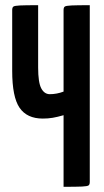

<svg xmlns="http://www.w3.org/2000/svg" viewBox="-20 -720 401 740"><path d="M225 0V-276Q201 -269 183 -266Q165 -263 145 -263Q84 -263 55.5 -304.5Q27 -346 27 -447V-681Q27 -691 31.5 -694.5Q36 -698 57 -699Q78 -700 127 -700V-460Q127 -402 139 -379.5Q151 -357 172 -357Q185 -357 198.5 -359.5Q212 -362 225 -367V-681Q225 -691 229.5 -694.5Q234 -698 255.5 -699Q277 -700 326 -700V-19Q326 -9 321.5 -5.5Q317 -2 296 -1Q275 0 225 0Z"/></svg>

Font: Yanone Kaffeesatz SemiBold
Style: Regular
Weight: 600
Designer: Yanone (Cyrillic: Daniel Pouzeot, Huerta Tipografica, and Cyreal)
Foundry: Yanone
Version: Version 2.003